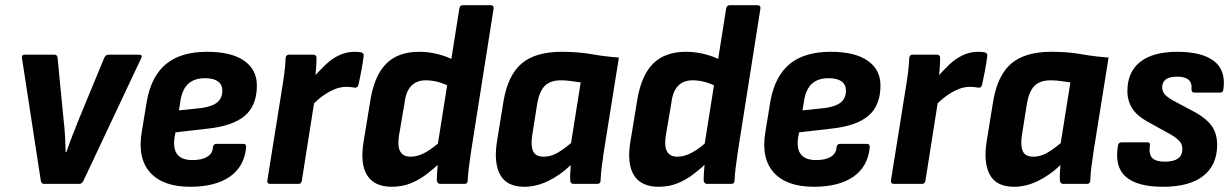

<svg xmlns="http://www.w3.org/2000/svg" viewBox="-20 -703 4709 734"><path d="M148 0Q138 0 136 -12L64 -481Q61 -494 76 -494H187Q199 -494 200 -483L223 -246Q227 -214 228.5 -184Q230 -154 231 -122H234Q245 -154 256.5 -184Q268 -214 281 -246L379 -483Q381 -487 385 -490.5Q389 -494 394 -494H512Q519 -494 521 -490.5Q523 -487 520 -481L299 -12Q293 0 283 0Z M707 11Q603 11 554 -43.5Q505 -98 522 -199L541 -315Q558 -411 614.5 -458Q671 -505 772 -505Q864 -505 913 -471Q962 -437 962 -376Q962 -300 916 -260.5Q870 -221 772 -211L651 -197L647 -177Q641 -133 658.5 -112Q676 -91 716 -91Q751 -91 772 -103.5Q793 -116 794 -140Q796 -153 807 -153H910Q922 -153 921 -140Q914 -66 858.5 -27.5Q803 11 707 11ZM664 -281 750 -290Q792 -296 811 -312Q830 -328 830 -357Q830 -379 813.5 -391.5Q797 -404 764 -404Q723 -404 700 -383Q677 -362 670 -319Z M1014 0Q1000 0 1002 -13L1059 -369Q1064 -399 1067.5 -427.5Q1071 -456 1072 -481Q1073 -494 1085 -494H1177Q1189 -494 1190 -483Q1190 -465 1188.5 -443.5Q1187 -422 1185 -402L1187 -349L1134 -13Q1132 0 1121 0ZM1168 -295 1177 -406Q1201 -433 1225 -456Q1249 -479 1277 -492Q1305 -505 1335 -505Q1354 -505 1363 -502Q1368 -500 1369.5 -496.5Q1371 -493 1370 -487Q1367 -463 1361.5 -433.5Q1356 -404 1350 -378Q1346 -366 1336 -368Q1329 -369 1321.5 -370Q1314 -371 1303 -371Q1282 -371 1259.5 -362Q1237 -353 1213.5 -336Q1190 -319 1168 -295Z M1478 11Q1411 11 1383.5 -33Q1356 -77 1370 -162L1397 -326Q1413 -417 1458 -461Q1503 -505 1583 -505Q1619 -505 1656 -495.5Q1693 -486 1718 -471L1704 -369Q1682 -382 1657 -389Q1632 -396 1608 -396Q1573 -396 1552.5 -375Q1532 -354 1527 -312L1505 -183Q1499 -144 1510 -124Q1521 -104 1550 -104Q1577 -104 1607 -120.5Q1637 -137 1673 -171L1670 -88Q1641 -60 1611.5 -37.5Q1582 -15 1549.5 -2Q1517 11 1478 11ZM1663 0Q1652 0 1650 -13Q1650 -29 1651.5 -50Q1653 -71 1655 -91L1652 -141L1736 -670Q1738 -683 1749 -683H1855Q1869 -683 1867 -670L1781 -125Q1776 -92 1772.5 -63.5Q1769 -35 1768 -13Q1768 0 1756 0Z M1985 11Q1917 11 1892 -35Q1867 -81 1880 -163L1905 -317Q1922 -416 1974.5 -460.5Q2027 -505 2128 -505Q2190 -505 2240.5 -496Q2291 -487 2346 -483L2289 -127Q2284 -94 2280.5 -66.5Q2277 -39 2276 -13Q2276 0 2263 0H2173Q2161 0 2160 -13Q2159 -26 2160 -41Q2161 -56 2162 -72Q2120 -32 2074.5 -10.5Q2029 11 1985 11ZM2059 -104Q2084 -104 2108 -117Q2132 -130 2163 -156L2200 -388Q2184 -390 2164 -393Q2144 -396 2125 -396Q2084 -396 2063 -375Q2042 -354 2034 -308L2014 -182Q2009 -144 2018.5 -124Q2028 -104 2059 -104Z M2498 11Q2431 11 2403.5 -33Q2376 -77 2390 -162L2417 -326Q2433 -417 2478 -461Q2523 -505 2603 -505Q2639 -505 2676 -495.5Q2713 -486 2738 -471L2724 -369Q2702 -382 2677 -389Q2652 -396 2628 -396Q2593 -396 2572.5 -375Q2552 -354 2547 -312L2525 -183Q2519 -144 2530 -124Q2541 -104 2570 -104Q2597 -104 2627 -120.5Q2657 -137 2693 -171L2690 -88Q2661 -60 2631.5 -37.5Q2602 -15 2569.5 -2Q2537 11 2498 11ZM2683 0Q2672 0 2670 -13Q2670 -29 2671.5 -50Q2673 -71 2675 -91L2672 -141L2756 -670Q2758 -683 2769 -683H2875Q2889 -683 2887 -670L2801 -125Q2796 -92 2792.5 -63.5Q2789 -35 2788 -13Q2788 0 2776 0Z M3091 11Q2987 11 2938 -43.5Q2889 -98 2906 -199L2925 -315Q2942 -411 2998.5 -458Q3055 -505 3156 -505Q3248 -505 3297 -471Q3346 -437 3346 -376Q3346 -300 3300 -260.5Q3254 -221 3156 -211L3035 -197L3031 -177Q3025 -133 3042.5 -112Q3060 -91 3100 -91Q3135 -91 3156 -103.5Q3177 -116 3178 -140Q3180 -153 3191 -153H3294Q3306 -153 3305 -140Q3298 -66 3242.5 -27.5Q3187 11 3091 11ZM3048 -281 3134 -290Q3176 -296 3195 -312Q3214 -328 3214 -357Q3214 -379 3197.5 -391.5Q3181 -404 3148 -404Q3107 -404 3084 -383Q3061 -362 3054 -319Z M3398 0Q3384 0 3386 -13L3443 -369Q3448 -399 3451.5 -427.5Q3455 -456 3456 -481Q3457 -494 3469 -494H3561Q3573 -494 3574 -483Q3574 -465 3572.5 -443.5Q3571 -422 3569 -402L3571 -349L3518 -13Q3516 0 3505 0ZM3552 -295 3561 -406Q3585 -433 3609 -456Q3633 -479 3661 -492Q3689 -505 3719 -505Q3738 -505 3747 -502Q3752 -500 3753.5 -496.5Q3755 -493 3754 -487Q3751 -463 3745.5 -433.5Q3740 -404 3734 -378Q3730 -366 3720 -368Q3713 -369 3705.5 -370Q3698 -371 3687 -371Q3666 -371 3643.5 -362Q3621 -353 3597.5 -336Q3574 -319 3552 -295Z M3857 11Q3789 11 3764 -35Q3739 -81 3752 -163L3777 -317Q3794 -416 3846.5 -460.5Q3899 -505 4000 -505Q4062 -505 4112.5 -496Q4163 -487 4218 -483L4161 -127Q4156 -94 4152.5 -66.5Q4149 -39 4148 -13Q4148 0 4135 0H4045Q4033 0 4032 -13Q4031 -26 4032 -41Q4033 -56 4034 -72Q3992 -32 3946.5 -10.5Q3901 11 3857 11ZM3931 -104Q3956 -104 3980 -117Q4004 -130 4035 -156L4072 -388Q4056 -390 4036 -393Q4016 -396 3997 -396Q3956 -396 3935 -375Q3914 -354 3906 -308L3886 -182Q3881 -144 3890.5 -124Q3900 -104 3931 -104Z M4426 11Q4327 11 4283.5 -27.5Q4240 -66 4254 -147Q4256 -159 4268 -159H4366Q4378 -159 4376 -147Q4371 -113 4385 -99Q4399 -85 4433 -85Q4500 -85 4500 -133Q4500 -151 4490.5 -162Q4481 -173 4459 -187L4365 -239Q4327 -260 4308.5 -288.5Q4290 -317 4290 -355Q4290 -428 4339 -466.5Q4388 -505 4481 -505Q4575 -505 4621 -469.5Q4667 -434 4657 -362Q4656 -349 4644 -349H4546Q4535 -349 4535 -362Q4540 -410 4480 -410Q4423 -410 4423 -369Q4423 -353 4433.5 -341.5Q4444 -330 4468 -317L4554 -271Q4595 -247 4614 -219Q4633 -191 4633 -149Q4633 -72 4580 -30.5Q4527 11 4426 11Z"/></svg>

Font: Sofia Sans Semi Condensed ExtraBold
Style: Italic
Weight: 800
Italic angle: -9°
Version: Version 4.100